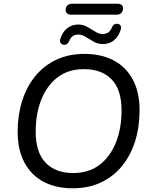

<svg xmlns="http://www.w3.org/2000/svg" viewBox="-20 -1004 811 1033"><path d="M371 9Q281 9 214.5 -26Q148 -61 111.5 -129.5Q75 -198 75 -295Q75 -384 99 -460.5Q123 -537 169.5 -594Q216 -651 282.5 -682.5Q349 -714 435 -714Q525 -714 591.5 -679Q658 -644 694.5 -576Q731 -508 731 -411Q731 -321 707 -244.5Q683 -168 636.5 -111Q590 -54 523.5 -22.5Q457 9 371 9ZM373 -73Q458 -73 515.5 -117Q573 -161 603.5 -237Q634 -313 634 -410Q634 -522 580.5 -577Q527 -632 432 -632Q348 -632 290.5 -588.5Q233 -545 202.5 -469Q172 -393 172 -296Q172 -183 226 -128Q280 -73 373 -73ZM366 -925Q349 -925 341 -932Q333 -939 333 -950Q333 -966 342.5 -975Q352 -984 369 -984H610Q627 -984 634.5 -977.5Q642 -971 642 -960Q642 -944 633 -934.5Q624 -925 606 -925ZM323 -763Q312 -764 306 -773Q300 -782 305 -796Q317 -833 342 -852.5Q367 -872 401 -872Q428 -872 450.5 -859Q473 -846 493 -833.5Q513 -821 532 -821Q550 -821 562 -829Q574 -837 582 -856Q586 -866 593 -871.5Q600 -877 611 -876Q623 -875 628.5 -866.5Q634 -858 629 -843Q617 -806 592.5 -786.5Q568 -767 533 -767Q506 -767 483.5 -780Q461 -793 441 -805.5Q421 -818 401 -818Q384 -818 372 -810Q360 -802 352 -783Q348 -773 341 -767.5Q334 -762 323 -763Z"/></svg>

Font: Nunito Medium
Style: Italic
Weight: 500
Designer: Vernon Adams
Foundry: Vernon Adams
Version: Version 3.601